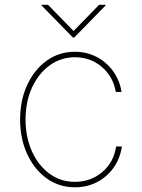

<svg xmlns="http://www.w3.org/2000/svg" viewBox="-20 -770 593 801"><path d="M292.6 11.4Q226.6 11.4 174.9 -25.7Q123.2 -62.9 93.6 -126.8Q63.9 -190.7 63.9 -271.3Q63.9 -351.2 93.4 -415.3Q122.9 -479.4 174.5 -516.7Q226.2 -554 292.6 -554Q341.6 -554 382.6 -532.8Q423.7 -511.7 451.3 -473.9Q479 -436.1 487.2 -386.4H463.1Q452.1 -450.6 404.7 -490.9Q357.2 -531.2 292.6 -531.2Q234 -531.2 187.3 -497.3Q140.6 -463.4 113.6 -404.7Q86.6 -345.9 86.6 -271.3Q86.6 -198.9 112.7 -139.9Q138.8 -81 185.4 -46.2Q231.9 -11.4 292.6 -11.4Q358 -11.4 406.2 -51.8Q454.5 -92.3 464.5 -159.1H488.6Q480.8 -107.6 453.1 -69.2Q425.4 -30.9 383.9 -9.8Q342.3 11.4 292.6 11.4ZM180.4 -750 286.9 -640.6 393.5 -750H420.5V-747.2L289.8 -613.6H284.1L153.4 -747.2V-750Z"/></svg>

Font: Inter UI Thin
Style: Regular
Weight: 100
Designer: Rasmus Andersson
Foundry: rsms
Version: 3.2;8d6f07862